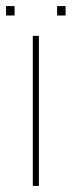

<svg xmlns="http://www.w3.org/2000/svg" viewBox="-23 -612 236 632"><path d="M105 0H85V-494H105ZM193 -592V-561H165V-592ZM25 -592V-561H-3V-592Z"/></svg>

Font: Blinker Thin
Style: Regular
Weight: 100
Designer: Juergen Huber
Foundry: supertype
Version: Version 1.017;hotconv 1.0.117;makeotfexe 2.5.65602